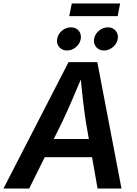

<svg xmlns="http://www.w3.org/2000/svg" viewBox="-41 -1085 789 1105"><path d="M-21 0 353.5 -727.5H519L658.2 0H520.5L454.1 -377.9Q445.3 -433.1 436.5 -508.8Q427.7 -584.5 418.5 -678.7H445.8Q407.2 -586.9 375 -511.7Q342.8 -436.5 314.5 -377.9L127 0ZM156.7 -180.2 173.8 -285.2H557.1L540 -180.2ZM557.6 -794.4Q529.3 -794.4 512.7 -814Q496.1 -833.5 500.5 -861.3Q505.4 -889.2 528.6 -908.4Q551.8 -927.7 580.1 -927.7Q607.9 -927.7 624.5 -908.4Q641.1 -889.2 636.7 -861.3Q632.3 -833.5 608.9 -814Q585.4 -794.4 557.6 -794.4ZM344.7 -794.4Q316.9 -794.4 300 -814Q283.2 -833.5 288.1 -861.3Q292.5 -889.2 315.7 -908.4Q338.9 -927.7 367.2 -927.7Q395.5 -927.7 411.9 -908.4Q428.2 -889.2 423.8 -861.3Q419.4 -833.5 396.2 -814Q373 -794.4 344.7 -794.4ZM650.4 -1064.9 636.2 -992.2H357.4L372.1 -1064.9Z"/></svg>

Font: Inter SemiBold
Style: Italic
Weight: 600
Italic angle: -9.3988°
Designer: Rasmus Andersson
Foundry: rsms
Version: Version 4.001;git-66647c0bb